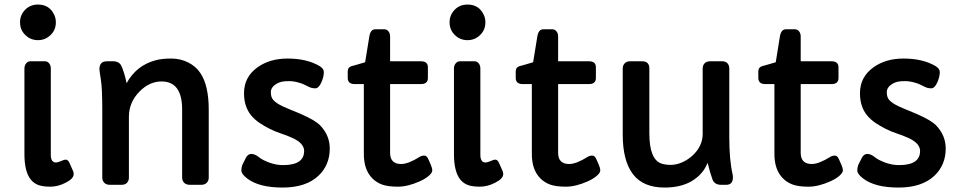

<svg xmlns="http://www.w3.org/2000/svg" viewBox="-20 -824 4286 856"><path d="M149.4 -645Q116.2 -645 92.8 -668Q69.3 -690.4 69.3 -724.6Q69.3 -757.8 92.8 -781.2Q115.2 -803.7 149.4 -803.7Q201.7 -803.7 222.7 -755.9Q229 -741.7 229 -724.6Q229 -690.4 205.6 -668Q182.1 -645 149.4 -645ZM206.5 -134.3Q206.5 -99.6 229.5 -99.6Q237.3 -99.6 247.1 -104Q266.1 -112.3 272.9 -112.3Q283.2 -112.3 289.6 -98.1L304.7 -64Q308.6 -55.7 308.6 -48.3Q308.6 -27.3 272.5 -9.3Q238.3 8.3 204.8 8.3Q171.4 8.3 151.4 1Q131.3 -6.3 117.2 -23.4Q88.9 -58.6 88.9 -137.7V-518.6Q88.9 -532.2 96.7 -541.5Q104.5 -550.8 115.2 -550.8H180.7Q191.9 -550.8 199.2 -541.5Q206.5 -532.2 206.5 -518.6Z M423.3 -515.6Q423.3 -550.8 457 -550.8H483.9Q511.2 -550.8 521 -530.3Q534.7 -501 544.4 -453.1Q588.4 -533.2 675.3 -555.7Q702.6 -563 743.4 -563Q784.2 -563 818.8 -545.7Q853.5 -528.3 873.5 -498Q910.6 -442.9 910.6 -335.4V-32.2Q910.6 -18.6 901.9 -9.3Q893.1 0 876 0H828.1Q809.6 0 800.8 -9.3Q792 -18.6 792 -32.2V-335.9Q792 -460.9 700.2 -460.9Q646.5 -460.9 602.1 -416Q554.7 -367.7 554.7 -303.7V-32.2Q554.7 -18.6 546.4 -9.3Q538.1 0 521 0H470.7Q453.6 0 444.8 -9.3Q436 -18.6 436 -32.2V-332Q436 -430.2 429.7 -469Q423.3 -507.8 423.3 -515.6Z M1242.2 -87.9Q1335.9 -87.9 1335.9 -150.9Q1335.9 -185.5 1282.7 -209.5Q1260.3 -219.7 1233.6 -228.5Q1207 -237.3 1182.6 -249.5Q1158.2 -261.7 1137 -276.1Q1115.7 -290.5 1100.1 -309.1Q1067.9 -348.1 1067.9 -408.2Q1067.9 -481.4 1128.9 -524.4Q1183.1 -563 1262.2 -563Q1347.2 -563 1404.3 -529.8Q1423.8 -518.1 1423.8 -502.9Q1423.8 -481.4 1412.4 -455.8Q1400.9 -430.2 1385.5 -430.2Q1370.1 -430.2 1357.7 -436.5Q1345.2 -442.9 1335.2 -447.5Q1325.2 -452.1 1314 -455.1Q1289.6 -462.4 1268.8 -462.4Q1248 -462.4 1235.4 -459.5Q1222.7 -456.5 1212.4 -450.2Q1187.5 -435.1 1187.5 -413.1Q1187.5 -391.1 1197.5 -379.4Q1207.5 -367.7 1225.1 -357.9Q1242.7 -348.1 1267.1 -338.4L1319.8 -316.4Q1383.8 -288.6 1406.2 -266.1Q1450.2 -221.2 1450.2 -162.1Q1450.2 -87.9 1399.4 -40Q1343.3 12.2 1239.7 12.2Q1134.8 12.2 1082 -28.3Q1056.2 -47.9 1056.2 -63.5Q1056.2 -79.1 1061.8 -91.6Q1067.4 -104 1076.4 -120.8Q1085.4 -137.7 1100.8 -137.7Q1116.2 -137.7 1133.5 -123.8Q1150.9 -109.9 1181.2 -98.9Q1211.4 -87.9 1242.2 -87.9Z M1887.7 -476.6Q1887.7 -449.2 1856.9 -449.2H1719.2V-142.6Q1719.2 -92.8 1768.6 -92.8Q1799.8 -92.8 1850.1 -124Q1859.9 -130.4 1871.3 -130.4Q1882.8 -130.4 1889.6 -114.3L1900.9 -88.9Q1907.2 -74.2 1907.2 -64Q1907.2 -53.7 1891.8 -40.3Q1876.5 -26.9 1852.5 -16.1Q1798.3 8.3 1754.4 8.3Q1710.4 8.3 1684.8 -0.7Q1659.2 -9.8 1641.1 -27.8Q1602.1 -65.9 1602.1 -137.7V-449.2H1561Q1530.3 -449.2 1530.3 -477.1V-504.9Q1530.3 -516.1 1536.1 -522.5Q1542 -528.8 1559.1 -532.2L1607.9 -546.4L1626.5 -661.1Q1631.8 -693.4 1652.8 -693.4H1693.4Q1704.6 -693.4 1711.9 -684.3Q1719.2 -675.3 1719.2 -661.1V-550.8H1856.9Q1887.7 -550.8 1887.7 -523.9Z M2064.5 -645Q2031.2 -645 2007.8 -668Q1984.4 -690.4 1984.4 -724.6Q1984.4 -757.8 2007.8 -781.2Q2030.3 -803.7 2064.5 -803.7Q2116.7 -803.7 2137.7 -755.9Q2144 -741.7 2144 -724.6Q2144 -690.4 2120.6 -668Q2097.2 -645 2064.5 -645ZM2121.6 -134.3Q2121.6 -99.6 2144.5 -99.6Q2152.3 -99.6 2162.1 -104Q2181.2 -112.3 2188 -112.3Q2198.2 -112.3 2204.6 -98.1L2219.7 -64Q2223.6 -55.7 2223.6 -48.3Q2223.6 -27.3 2187.5 -9.3Q2153.3 8.3 2119.9 8.3Q2086.4 8.3 2066.4 1Q2046.4 -6.3 2032.2 -23.4Q2003.9 -58.6 2003.9 -137.7V-518.6Q2003.9 -532.2 2011.7 -541.5Q2019.5 -550.8 2030.3 -550.8H2095.7Q2106.9 -550.8 2114.3 -541.5Q2121.6 -532.2 2121.6 -518.6Z M2636.7 -476.6Q2636.7 -449.2 2606 -449.2H2468.3V-142.6Q2468.3 -92.8 2517.6 -92.8Q2548.8 -92.8 2599.1 -124Q2608.9 -130.4 2620.4 -130.4Q2631.8 -130.4 2638.7 -114.3L2649.9 -88.9Q2656.2 -74.2 2656.2 -64Q2656.2 -53.7 2640.9 -40.3Q2625.5 -26.9 2601.6 -16.1Q2547.4 8.3 2503.4 8.3Q2459.5 8.3 2433.8 -0.7Q2408.2 -9.8 2390.1 -27.8Q2351.1 -65.9 2351.1 -137.7V-449.2H2310.1Q2279.3 -449.2 2279.3 -477.1V-504.9Q2279.3 -516.1 2285.2 -522.5Q2291 -528.8 2308.1 -532.2L2356.9 -546.4L2375.5 -661.1Q2380.9 -693.4 2401.9 -693.4H2442.4Q2453.6 -693.4 2460.9 -684.3Q2468.3 -675.3 2468.3 -661.1V-550.8H2606Q2636.7 -550.8 2636.7 -523.9Z M3247.6 -33.2Q3247.6 0 3217.3 0H3195.3Q3166 0 3156.7 -23.4Q3146.5 -50.3 3134.8 -98.1Q3114.3 -46.9 3065.2 -17.3Q3016.1 12.2 2942.9 12.2Q2847.2 12.2 2801.8 -47.6Q2756.3 -107.4 2756.3 -224.1V-518.6Q2756.3 -532.2 2764.9 -541.5Q2773.4 -550.8 2789.1 -550.8H2842.8Q2875 -550.8 2875 -518.6V-229.5Q2875 -112.8 2929.2 -94.7Q2946.8 -88.9 2970.9 -88.9Q2995.1 -88.9 3020.8 -100.1Q3046.4 -111.3 3066.9 -129.9Q3112.8 -172.4 3112.8 -227.1V-518.6Q3112.8 -532.2 3121.1 -541.5Q3129.4 -550.8 3147.5 -550.8H3198.7Q3215.8 -550.8 3223.6 -541.5Q3231.4 -532.2 3231.4 -518.6V-213.4Q3231.4 -110.4 3246.1 -47.4Q3247.6 -42 3247.6 -33.2Z M3718.3 -476.6Q3718.3 -449.2 3687.5 -449.2H3549.8V-142.6Q3549.8 -92.8 3599.1 -92.8Q3630.4 -92.8 3680.7 -124Q3690.4 -130.4 3701.9 -130.4Q3713.4 -130.4 3720.2 -114.3L3731.4 -88.9Q3737.8 -74.2 3737.8 -64Q3737.8 -53.7 3722.4 -40.3Q3707 -26.9 3683.1 -16.1Q3628.9 8.3 3585 8.3Q3541 8.3 3515.4 -0.7Q3489.7 -9.8 3471.7 -27.8Q3432.6 -65.9 3432.6 -137.7V-449.2H3391.6Q3360.8 -449.2 3360.8 -477.1V-504.9Q3360.8 -516.1 3366.7 -522.5Q3372.6 -528.8 3389.6 -532.2L3438.5 -546.4L3457 -661.1Q3462.4 -693.4 3483.4 -693.4H3523.9Q3535.2 -693.4 3542.5 -684.3Q3549.8 -675.3 3549.8 -661.1V-550.8H3687.5Q3718.3 -550.8 3718.3 -523.9Z M3988.3 -87.9Q4082 -87.9 4082 -150.9Q4082 -185.5 4028.8 -209.5Q4006.3 -219.7 3979.7 -228.5Q3953.1 -237.3 3928.7 -249.5Q3904.3 -261.7 3883.1 -276.1Q3861.8 -290.5 3846.2 -309.1Q3814 -348.1 3814 -408.2Q3814 -481.4 3875 -524.4Q3929.2 -563 4008.3 -563Q4093.3 -563 4150.4 -529.8Q4169.9 -518.1 4169.9 -502.9Q4169.9 -481.4 4158.4 -455.8Q4147 -430.2 4131.6 -430.2Q4116.2 -430.2 4103.8 -436.5Q4091.3 -442.9 4081.3 -447.5Q4071.3 -452.1 4060.1 -455.1Q4035.6 -462.4 4014.9 -462.4Q3994.1 -462.4 3981.4 -459.5Q3968.8 -456.5 3958.5 -450.2Q3933.6 -435.1 3933.6 -413.1Q3933.6 -391.1 3943.6 -379.4Q3953.6 -367.7 3971.2 -357.9Q3988.8 -348.1 4013.2 -338.4L4065.9 -316.4Q4129.9 -288.6 4152.3 -266.1Q4196.3 -221.2 4196.3 -162.1Q4196.3 -87.9 4145.5 -40Q4089.4 12.2 3985.8 12.2Q3880.9 12.2 3828.1 -28.3Q3802.2 -47.9 3802.2 -63.5Q3802.2 -79.1 3807.9 -91.6Q3813.5 -104 3822.5 -120.8Q3831.5 -137.7 3846.9 -137.7Q3862.3 -137.7 3879.6 -123.8Q3897 -109.9 3927.2 -98.9Q3957.5 -87.9 3988.3 -87.9Z"/></svg>

Font: Capriola
Style: Regular
Weight: 400
Designer: Viktoriya Grabowska
Foundry: Viktoriya Grabowska
Version: Version 1.007